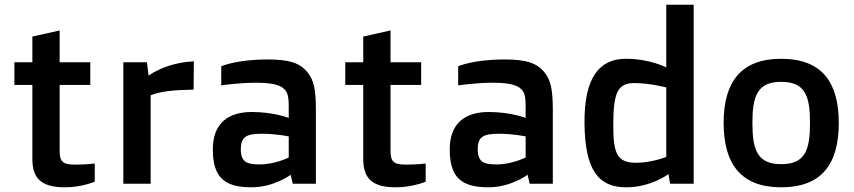

<svg xmlns="http://www.w3.org/2000/svg" viewBox="-20 -779 3622 814"><path d="M117.2 -105C117.2 -23.9 153.8 15.1 254.9 15.1C327.1 15.1 381.8 -8.8 381.8 -8.8V-85.9C381.8 -85.9 350.1 -81.1 298.8 -81.1C244.1 -81.1 232.9 -94.2 232.9 -142.1V-418.9H362.8V-515.1H232.9V-649.9L117.2 -624V-515.1H41V-418.9H117.2Z M502.9 0H618.7V-375C660.6 -392.1 719.7 -397.9 800.8 -398.9L801.8 -519C723.6 -515.1 660.6 -492.2 609.9 -459L603 -515.1H502.9Z M882.3 -146C882.3 -28.8 929.2 15.1 1046.4 15.1C1142.1 15.1 1212.4 -38.1 1212.4 -38.1L1221.2 0H1319.3V-312C1319.3 -399.9 1310.5 -439.9 1283.2 -473.1C1250.5 -513.2 1204.1 -526.9 1114.3 -526.9C981.4 -526.9 918 -498 918 -498V-417C918 -417 990.7 -428.2 1064 -428.2C1122.1 -428.2 1157.2 -421.9 1178.2 -407.2C1198.2 -392.1 1204.1 -375 1204.1 -327.1V-279.3C1204.1 -279.3 1140.1 -304.2 1047.4 -304.2C955.6 -304.2 882.3 -263.2 882.3 -146ZM1001 -146C1001 -203.1 1028.8 -211.9 1093.3 -211.9C1151.4 -211.9 1204.1 -200.7 1204.1 -200.7V-111.3C1204.1 -111.3 1147 -82 1081.1 -82C1030.8 -82 1001 -88.9 1001 -146Z M1520 -105C1520 -23.9 1556.6 15.1 1657.7 15.1C1730 15.1 1784.7 -8.8 1784.7 -8.8V-85.9C1784.7 -85.9 1752.9 -81.1 1701.7 -81.1C1647 -81.1 1635.7 -94.2 1635.7 -142.1V-418.9H1765.6V-515.1H1635.7V-649.9L1520 -624V-515.1H1443.8V-418.9H1520Z M1886.7 -146C1886.7 -28.8 1933.6 15.1 2050.8 15.1C2146.5 15.1 2216.8 -38.1 2216.8 -38.1L2225.6 0H2323.7V-312C2323.7 -399.9 2314.9 -439.9 2287.6 -473.1C2254.9 -513.2 2208.5 -526.9 2118.7 -526.9C1985.8 -526.9 1922.4 -498 1922.4 -498V-417C1922.4 -417 1995.1 -428.2 2068.4 -428.2C2126.5 -428.2 2161.6 -421.9 2182.6 -407.2C2202.6 -392.1 2208.5 -375 2208.5 -327.1V-279.3C2208.5 -279.3 2144.5 -304.2 2051.8 -304.2C1960 -304.2 1886.7 -263.2 1886.7 -146ZM2005.4 -146C2005.4 -203.1 2033.2 -211.9 2097.7 -211.9C2155.8 -211.9 2208.5 -200.7 2208.5 -200.7V-111.3C2208.5 -111.3 2151.4 -82 2085.4 -82C2035.2 -82 2005.4 -88.9 2005.4 -146Z M2634.8 15.1C2740.7 15.1 2814 -41 2814 -41L2820.8 0H2920.9V-758.8H2804.7V-493.2C2804.7 -493.2 2734.9 -529.8 2633.8 -529.8C2522.9 -529.8 2456.1 -453.6 2458 -255.4C2460 -55.7 2518.6 15.1 2634.8 15.1ZM2675.8 -88.9C2593.8 -88.9 2580.1 -132.8 2580.1 -248C2580.1 -381.8 2596.7 -426.8 2668 -426.8C2736.8 -426.8 2804.7 -408.2 2804.7 -408.2V-113.8C2804.7 -113.8 2743.7 -88.9 2675.8 -88.9Z M3047.9 -257.8C3047.9 -83 3122.1 15.1 3292 15.1C3462.9 15.1 3536.1 -83 3536.1 -257.8C3536.1 -432.1 3462.9 -529.8 3292 -529.8C3122.1 -529.8 3047.9 -432.1 3047.9 -257.8ZM3292 -83C3189.9 -83 3169.9 -145 3169.9 -257.8C3169.9 -370.1 3189.9 -432.1 3292 -432.1C3395 -432.1 3414.1 -370.1 3414.1 -257.8C3414.1 -145 3395 -83 3292 -83Z"/></svg>

Font: Doppio One
Style: Regular
Weight: 400
Designer: Szymon Celej
Foundry: Sorkin Type Co
Version: Version 1.002